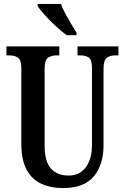

<svg xmlns="http://www.w3.org/2000/svg" viewBox="-20 -951 638 981"><path d="M303 10Q239 10 190.5 -12.5Q142 -35 115.5 -85Q89 -135 89 -217V-603Q89 -645 71.5 -656.5Q54 -668 29 -668H13V-714H283V-668H268Q242 -668 225 -656Q208 -644 208 -599V-210Q208 -124 241 -89Q274 -54 330 -54Q387 -54 418.5 -96.5Q450 -139 450 -211V-603Q450 -645 434 -656.5Q418 -668 391 -668H376V-714H585V-668H569Q543 -668 526 -656Q509 -644 509 -599V-209Q509 -109 459 -49.5Q409 10 303 10ZM321 -771Q296 -789 265 -817.5Q234 -846 208 -875Q182 -904 172 -921V-931H291Q299 -909 313.5 -882Q328 -855 343.5 -829Q359 -803 371 -784V-771Z"/></svg>

Font: Noto Serif Ethiopic ExtraCondensed SemiBold
Style: Regular
Weight: 600
Width: 2
Designer: Monotype Design Team
Foundry: Monotype Imaging Inc.
Version: Version 2.102; ttfautohint (v1.8.4.7-5d5b)